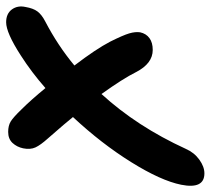

<svg xmlns="http://www.w3.org/2000/svg" viewBox="-92 -450 705 644"><g transform="rotate(-90 261.0 -128.5)"><path d="M1 204.1Q-52.7 204.1 -37.1 126Q-23.4 58.1 38.8 -41.7Q101.1 -141.6 189.9 -236.8Q172.9 -258.3 118.2 -320.8Q96.2 -345.2 88.1 -362.5Q80.1 -379.9 85 -403.8Q89.4 -424.8 103 -439.5Q116.7 -454.1 140.1 -454.1Q161.1 -454.1 175 -445.6Q189 -437 214.8 -410.2Q247.1 -377.9 287.1 -329.1Q339.8 -375.5 397 -412.1Q472.7 -460.9 507.8 -460.9Q536.6 -460.9 550.8 -441.7Q564.9 -422.4 559.1 -396Q554.7 -370.1 544.2 -356Q533.7 -341.8 511.2 -330.1Q429.7 -287.6 362.8 -231.9Q418 -159.7 442.9 -111.8Q464.4 -68.8 470.5 -48.1Q476.6 -27.3 474.1 -11.2Q469.7 8.8 454.6 19.8Q439.5 30.8 415 30.8Q369.6 30.8 340.8 -24.9Q318.4 -69.8 267.1 -141.1Q158.2 -22 83 142.1Q70.8 169.9 47.1 187Q23.4 204.1 1 204.1Z"/></g></svg>

Font: Shantell Sans Irregular Bouncy
Style: Italic
Weight: 600
Italic angle: -11.31°
Designer: Stephen Nixon, Anya Danilova, Shantell Martin
Foundry: Arrow Type
Version: Version 1.006;[9816181b4]